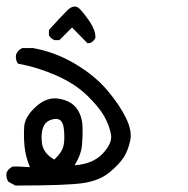

<svg xmlns="http://www.w3.org/2000/svg" viewBox="-61 -408 581 592"><path d="M-13.7 164.1 -35.2 152.3Q-43 140.6 -41 125Q-35.2 111.3 -21.5 105.5H-3.9L31.2 107.4Q17.6 74.2 14.6 43Q11.7 11.7 13.7 -18.1Q15.6 -47.9 49.8 -79.1Q84 -110.4 121.6 -103.5Q159.2 -96.7 175.8 -73.2Q192.4 -49.8 193.4 -17.6Q194.3 14.6 191.4 42.5Q188.5 70.3 168.9 101.6Q225.6 97.7 255.9 65.4Q286.1 33.2 281.2 6.3Q276.4 -20.5 260.7 -48.8Q245.1 -77.1 208 -113.3Q170.9 -149.4 113.8 -174.8Q56.6 -200.2 -5.9 -211.9Q-13.7 -223.6 -11.7 -239.3Q-5.9 -253.9 7.8 -259.8H41Q110.4 -247.1 170.9 -210.9Q231.4 -174.8 269.5 -129.9Q307.6 -85 327.1 -44.9Q346.7 -4.9 340.8 23.9Q335 52.7 322.3 74.2Q309.6 95.7 278.3 122.1Q247.1 148.4 197.3 156.2Q147.5 164.1 -13.7 164.1ZM106.4 84Q129.9 62.5 134.8 41.5Q139.6 20.5 135.7 -12.2Q131.8 -44.9 106.4 -41Q81.1 -37.1 72.8 -17.1Q64.5 2.9 68.4 33.7Q72.3 64.5 106.4 84ZM209 -274.4 161.1 -323.2 122.1 -284.2H107.4Q94.7 -289.1 89.8 -299.8V-315.4Q123 -352.5 146 -375.5Q168.9 -398.4 186.5 -378.9Q204.1 -359.4 218.8 -336.4Q233.4 -313.5 233.4 -292Q228.5 -280.3 216.8 -275.4Z"/></svg>

Font: JasonHandwriting1
Style: Regular
Weight: 400
Version: Version 1.48.20